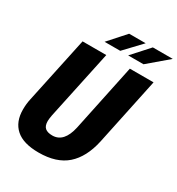

<svg xmlns="http://www.w3.org/2000/svg" viewBox="-203 -996 1050 1136"><g transform="rotate(30 321.5 -428.5)"><path d="M25 -165Q25 -204 33 -239L129 -690H291L191 -220Q186 -193 186 -179Q186 -146 202.5 -132Q219 -118 252 -118Q331 -118 356 -233L452 -690H614L517 -230Q491 -111 422.5 -50.5Q354 10 232 10Q127 10 76 -35.5Q25 -81 25 -165ZM345 -867H458L350 -753H243ZM507 -867H643L509 -753H404Z"/></g></svg>

Font: Decalotype ExtraBold Italic
Style: Regular
Weight: 800
Italic angle: -12°
Designer: Alfredo Marco Pradil
Foundry: Alfredo Marco Pradil
Version: Version 1.0